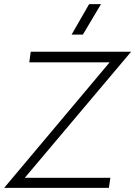

<svg xmlns="http://www.w3.org/2000/svg" viewBox="-23 -911 656 931"><path d="M409.2 -891.1H466.8L378.9 -743.2H324.2ZM-2.9 0 508.8 -608.9H119.1L126 -660.2H612.8L97.2 -48.8H512.2L504.9 0Z"/></svg>

Font: Human Sans Light
Style: Italic
Weight: 300
Italic angle: -8°
Designer: Tim Radville
Foundry: Continuum
Version: Version 1.000;FEAKit 1.0